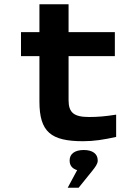

<svg xmlns="http://www.w3.org/2000/svg" viewBox="-20 -650 640 896"><path d="M396 -104C325 -104 300 -124 300 -183V-388H516V-500H300V-630H164V-500H78V-388H164V-176C164 -34 218 9 368 9C418 9 463 2 522 -11V-115C472 -107 436 -104 396 -104ZM296 226H347L410 148C426 128 436 114 436 100V98C436 68 412 50 371 50C328 50 305 69 305 98V100C305 122 317 137 340 144Z"/></svg>

Font: LT Wave Mono Bold
Style: Regular
Weight: 700
Designer: Daniel Lyons
Version: Version 2.5 (Glyphs App)